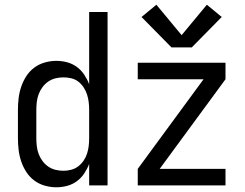

<svg xmlns="http://www.w3.org/2000/svg" viewBox="-20 -786 1040 814"><path d="M219 8Q194 8 169.5 1Q145 -6 125 -21Q105 -36 91.5 -57Q78 -78 70 -101.5Q62 -125 59 -150Q56 -175 56 -200V-320Q56 -345 59 -370Q62 -395 70 -418.5Q78 -442 91.5 -463Q105 -484 125 -499Q145 -514 169.5 -521Q194 -528 219 -528Q242 -528 264.5 -522Q287 -516 305.5 -502.5Q324 -489 337 -469.5Q350 -450 358 -429V-735H436V0H358V-91Q350 -70 337 -50.5Q324 -31 305.5 -17.5Q287 -4 264.5 2Q242 8 219 8ZM249 -62Q249 -62 249 -62Q249 -62 249 -62Q266 -62 282.5 -66.5Q299 -71 312 -81Q325 -91 334.5 -105Q344 -119 349 -134.5Q354 -150 356 -166.5Q358 -183 358 -200V-320Q358 -337 356 -353.5Q354 -370 349 -385.5Q344 -401 334.5 -415.5Q325 -430 312 -440Q299 -450 282.5 -454Q266 -458 249 -458Q232 -458 215.5 -454Q199 -450 185 -440.5Q171 -431 160.5 -417Q150 -403 144 -387Q138 -371 136 -354Q134 -337 134 -320V-200Q134 -183 136 -166Q138 -149 144 -133Q150 -117 160.5 -103Q171 -89 185 -79.5Q199 -70 215.5 -66Q232 -62 249 -62ZM564 0V-70L843 -450H564V-520H936V-450L657 -70H936V0ZM707 -585 580 -714 643 -766 750 -637 857 -766 920 -714 793 -585Z"/></svg>

Font: Zed Sans
Style: Regular
Weight: 400
Designer: Belleve Invis
Foundry: Belleve Invis
Version: Version 1.0.0; ttfautohint (v1.8.4)